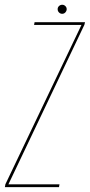

<svg xmlns="http://www.w3.org/2000/svg" viewBox="-45 -766 368 786"><path d="M-25 0H196.5L198.5 -11.5H-10.5L300.5 -664.5L303 -675H96.5L94.5 -664H288.5L-23 -11.5ZM209.5 -709.5Q217.5 -709.5 222.8 -715.5Q228 -721.5 228 -728.5Q228 -736 222.5 -741.2Q217 -746.5 210 -746.5Q202 -746.5 196.5 -741.2Q191 -736 191 -728.5Q191 -720.5 196.5 -715Q202 -709.5 209.5 -709.5Z"/></svg>

Font: Anybody Thin Condensed
Style: Italic
Weight: 100
Width: 3
Italic angle: -10°
Version: Version 1.113;gftools[0.9.25]